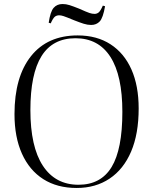

<svg xmlns="http://www.w3.org/2000/svg" viewBox="-20 -920 761 954"><path d="M361 14Q264 14 195 -30Q126 -74 89 -156.5Q52 -239 52 -353Q52 -538 134 -641Q216 -744 366 -744Q461 -744 529 -700Q597 -656 633 -575Q669 -494 669 -381Q669 -255 631.5 -167Q594 -79 524.5 -32.5Q455 14 361 14ZM370 -2Q481 -2 534.5 -90Q588 -178 588 -364Q588 -545 528.5 -637.5Q469 -730 355 -730Q242 -730 186.5 -641.5Q131 -553 131 -373Q131 -191 193 -96.5Q255 -2 370 -2ZM433 -796Q415 -796 396 -802Q377 -808 349 -819Q308 -836 295.5 -840Q283 -844 274 -844Q261 -844 252 -836.5Q243 -829 232 -804L222 -807Q230 -862 246.5 -881Q263 -900 291 -900Q308 -900 325.5 -894.5Q343 -889 373 -877Q411 -860 424.5 -855.5Q438 -851 450 -851Q461 -851 470 -858Q479 -865 491 -892L502 -889Q492 -831 475.5 -813.5Q459 -796 433 -796Z"/></svg>

Font: Literata 72pt Light
Style: Regular
Weight: 300
Designer: Latin by Veronika Burian and Jose Scaglione. Greek by Irene Vlachou. Cyrillic by Vera Evstafieva.
Foundry: TypeTogether
Version: Version 3.002